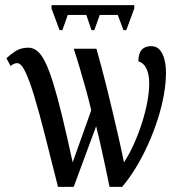

<svg xmlns="http://www.w3.org/2000/svg" viewBox="-20 -725 699 745"><path d="M211 -608 180 -692V-705H501V-692L470 -608H459L437 -667H367L346 -608H335L315 -667H243L222 -608ZM205 0Q177 -111 154.5 -200Q132 -289 113 -351.5Q94 -414 78 -447Q62 -480 47 -480Q39 -480 32.5 -476.5Q26 -473 21 -469L5 -499Q17 -511 38.5 -525.5Q60 -540 90 -540Q108 -540 124 -527.5Q140 -515 155 -485Q170 -455 186 -404Q202 -353 220.5 -277Q239 -201 262 -95L334 -297Q324 -340 312.5 -381Q301 -422 289.5 -461Q278 -500 266 -536H354Q364 -502 374 -464Q384 -426 394.5 -384Q405 -342 416 -295.5Q427 -249 438.5 -199Q450 -149 461 -95Q482 -127 499.5 -166Q517 -205 530.5 -247Q544 -289 551.5 -329Q559 -369 559 -403Q559 -434 549 -457Q539 -480 517 -487Q517 -518 530 -532Q543 -546 566 -546Q587 -546 599.5 -532Q612 -518 618 -494.5Q624 -471 624 -444Q624 -402 615.5 -355Q607 -308 591 -259Q575 -210 554 -163.5Q533 -117 507.5 -75Q482 -33 454 0H405Q398 -35 389.5 -74.5Q381 -114 372 -155Q363 -196 353 -235L266 0Z"/></svg>

Font: Noto Serif ExtraCondensed
Style: Regular
Weight: 400
Width: 2
Designer: Monotype Design Team
Foundry: Monotype Imaging Inc.
Version: Version 2.013